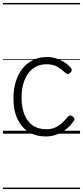

<svg xmlns="http://www.w3.org/2000/svg" viewBox="-20 -905 562 1300"><path d="M291 19Q224 19 175 -11Q126 -41 98.5 -99Q71 -157 71 -239Q71 -300 86.5 -351Q102 -402 131.5 -439.5Q161 -477 203 -498Q245 -519 298 -519Q343 -519 387.5 -499Q432 -479 461 -444Q467 -436 466 -429Q465 -422 456 -413Q447 -404 439.5 -404Q432 -404 425 -410Q396 -437 367.5 -453.5Q339 -470 294 -470Q257 -470 225.5 -454.5Q194 -439 172 -409.5Q150 -380 138 -338Q126 -296 126 -243Q126 -180 144.5 -132Q163 -84 200 -57Q237 -30 293 -30Q325 -30 350 -40Q375 -50 397 -69.5Q419 -89 441 -116Q448 -123 456 -123Q464 -123 472 -117Q480 -110 483 -103Q486 -96 481 -88Q456 -52 425 -28Q394 -4 359.5 7.5Q325 19 291 19ZM0 365H522V375H0ZM0 -20H522V0H0ZM0 -505H522V-500H0ZM0 -885H522V-875H0Z"/></svg>

Font: Playwrite GB J Guides
Style: Regular
Weight: 400
Designer: Veronika Burian, José Scaglione
Foundry: TypeTogether
Version: Version 1.003